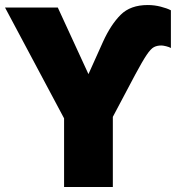

<svg xmlns="http://www.w3.org/2000/svg" viewBox="-20 -744 710 764"><path d="M235 0V-273L0 -714H210L332 -449L390 -578Q421 -646 460 -685Q499 -724 568 -724Q594 -724 619.5 -717.5Q645 -711 660 -703V-553Q653 -557 641 -560Q629 -563 622 -563Q605 -563 592.5 -556.5Q580 -550 563.5 -525.5Q547 -501 518 -447L429 -279V0Z"/></svg>

Font: Noto Sans Black
Style: Regular
Weight: 900
Designer: Monotype Design Team
Foundry: Monotype Imaging Inc.
Version: Version 2.007